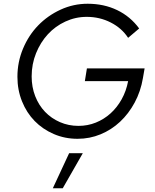

<svg xmlns="http://www.w3.org/2000/svg" viewBox="-20 -731 825 1025"><path d="M73 0ZM743 -314Q731 -243 699 -183.5Q667 -124 621 -81Q575 -38 517 -14Q459 10 394 10Q326 10 267 -15.5Q208 -41 165 -85Q122 -129 97.5 -190Q73 -251 73 -321Q73 -400 103 -471.5Q133 -543 184 -595.5Q235 -648 303.5 -679.5Q372 -711 448 -711Q535 -711 605.5 -677Q676 -643 723 -579L664 -529Q630 -581 571 -611Q512 -641 443 -641Q383 -641 329 -616Q275 -591 235.5 -548Q196 -505 172.5 -447Q149 -389 149 -323Q149 -266 168 -217.5Q187 -169 220.5 -134Q254 -99 300 -79Q346 -59 399 -59Q448 -59 491.5 -76.5Q535 -94 570 -125.5Q605 -157 629.5 -201Q654 -245 664 -298H433L444 -366H752ZM349 87H422L315 274H262Z"/></svg>

Font: Red Hat Text
Style: Italic
Weight: 400
Italic angle: -12°
Designer: Pentagram / MCKL
Foundry: Pentagram / MCKL
Version: Version 1.005; Red Hat Text Italic